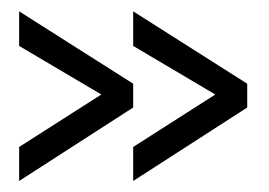

<svg xmlns="http://www.w3.org/2000/svg" viewBox="-20 -456 486 347"><path d="M14.6 -128.9V-190.4L163.1 -285.2L14.6 -373V-435.5L220.7 -304.7V-261.7ZM220.7 -128.9V-190.4L369.1 -285.2L220.7 -373V-435.5L426.8 -304.7V-261.7Z"/></svg>

Font: Post No Bills Colombo
Style: Medium
Weight: 600
Designer: Kosala Senevirathne, Siva Puranthara, Lasantha Premarathna, Tharique Azeez
Foundry: Mooniak
Version: Version 1.220 ; ttfautohint (v1.5)